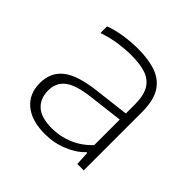

<svg xmlns="http://www.w3.org/2000/svg" viewBox="-143 -693 846 846"><g transform="rotate(45 280.0 -270.0)"><path d="M239.5 8Q156 8 110.2 -30.2Q64.5 -68.5 64.5 -135.5Q64.5 -202 111.2 -239.2Q158 -276.5 264.5 -289L427.5 -308.5V-364.5Q427.5 -421.5 408.2 -452.8Q389 -484 352.2 -495.8Q315.5 -507.5 262.5 -507.5Q227.5 -507.5 184.5 -501.5Q141.5 -495.5 97.5 -480V-521.5Q133.5 -535 178 -541.8Q222.5 -548.5 264 -548.5Q330.5 -548.5 377.2 -531.8Q424 -515 448.8 -474.8Q473.5 -434.5 473.5 -364V0H433.5L430 -65.5H425.5Q395 -33 345 -12.5Q295 8 239.5 8ZM113.5 -138.5Q113.5 -88.5 145 -60Q176.5 -31.5 244 -31.5Q295 -31.5 342.5 -51.5Q390 -71.5 427.5 -111.5V-270.5L265 -251Q182.5 -241 148 -213.8Q113.5 -186.5 113.5 -138.5Z"/></g></svg>

Font: Encode Sans Exp XLt
Style: Regular
Weight: 200
Width: 7
Designer: Multiple Designers
Foundry: Impallari Type
Version: Version 3.002; ttfautohint (v1.8.3) -l 8 -r 50 -G 200 -x 14 